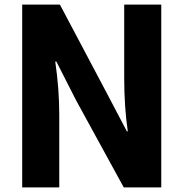

<svg xmlns="http://www.w3.org/2000/svg" viewBox="-20 -820 802 840"><path d="M77.1 0V-799.8H242.2L452.1 -403.3L535.2 -245.1H539.1Q523.4 -352.5 523.4 -478.5V-799.8H685.5V0H521.5L312.5 -381.8L226.6 -550.8H221.7Q239.3 -430.7 239.3 -316.4V0Z"/></svg>

Font: Gothic A1 Black
Style: Regular
Weight: 900
Version: Version 2.50